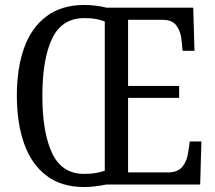

<svg xmlns="http://www.w3.org/2000/svg" viewBox="-20 -745 868 775"><path d="M320 10Q228 10 167.5 -36Q107 -82 77.5 -165Q48 -248 48 -359Q48 -470 77.5 -552Q107 -634 168 -679.5Q229 -725 321 -725Q342 -725 367 -722Q392 -719 410 -714H760L765 -540H717L713 -582Q710 -616 693 -640.5Q676 -665 637 -665H497V-398H703V-350H497V-49H657Q699 -49 717.5 -73.5Q736 -98 740 -132L746 -174H793L788 0H408Q390 4 365.5 7Q341 10 320 10ZM320 -43Q345 -43 366 -46.5Q387 -50 403 -56V-658Q371 -672 321 -672Q230 -672 190.5 -589.5Q151 -507 151 -358Q151 -210 190.5 -126.5Q230 -43 320 -43Z"/></svg>

Font: Noto Serif Tamil Condensed
Style: Regular
Weight: 400
Width: 3
Designer: Indian Type Foundry, Tom Grace, and the Monotype Design Team
Foundry: Monotype Imaging Inc.
Version: Version 2.004; ttfautohint (v1.8.4.7-5d5b)